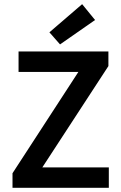

<svg xmlns="http://www.w3.org/2000/svg" viewBox="-20 -901 580 921"><path d="M40 0V-70L356 -556H69V-654H500V-584L183 -98H502V0ZM268 -688 217 -746 374 -881 436 -805Z"/></svg>

Font: Source Sans Pro SemiBold
Style: Regular
Weight: 600
Designer: Paul D. Hunt
Foundry: Adobe Systems Incorporated
Version: Version 2.045;hotconv 1.0.109;makeotfexe 2.5.65596